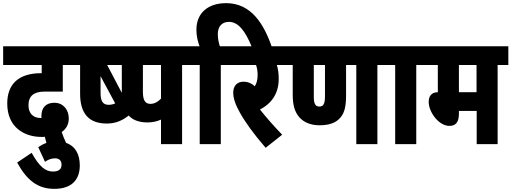

<svg xmlns="http://www.w3.org/2000/svg" viewBox="-20 -916 3250 1220"><path d="M325 284C437 284 487 225 487 135C487 66 460 13 400 -8C389 -32 379 -55 372 -77C401 -97 417 -126 417 -163C417 -218 383 -263 325 -263C273 -263 243 -233 243 -178C243 -174 243 -170 244 -166C242 -166 241 -166 240 -166C190 -166 161 -196 161 -247C161 -306 195 -334 263 -334H379V-503H452V-622H0V-503H245V-451H242C102 -451 26 -385 26 -258C26 -107 135 -46 243 -46C251 -46 258 -46 265 -47C268 -34 271 -21 275 -8C256 -1 239 8 223 19L266 112C283 100 305 90 329 90C355 90 371 103 371 131C371 158 354 174 317 174C268 174 230 143 181 55L89 117C151 230 220 284 325 284Z M659 -131C716 -131 761 -151 804 -187L777 -282L766 -303L661 -503H769V-622H442V-503H489V-321C489 -196 543 -131 659 -131ZM619 -326V-432L712 -259C699 -253 685 -250 671 -250C635 -250 619 -271 619 -326Z M1137 -503H1205V-622H707V-503H754V-327C754 -203 806 -138 917 -138C948 -138 977 -144 1003 -156V0H1137ZM1003 -503V-289C983 -268 960 -256 936 -256C903 -256 888 -278 888 -333V-503Z M1383 -503H1451V-622H1377C1370 -644 1364 -669 1364 -699C1364 -749 1391 -777 1435 -777C1492 -777 1538 -723 1581 -615H1708C1657 -764 1576 -896 1417 -896C1300 -896 1228 -832 1228 -727C1228 -686 1237 -652 1248 -622H1193V-503H1249V0H1383Z M1773 -60C1720 -115 1674 -167 1632 -220C1705 -258 1751 -321 1751 -415C1751 -447 1748 -475 1739 -503H1803V-622H1439V-503H1607C1614 -483 1617 -462 1617 -439C1617 -409 1611 -387 1599 -368C1578 -387 1555 -397 1528 -397C1488 -397 1462 -372 1462 -327C1462 -290 1477 -249 1504 -201C1534 -146 1592 -64 1668 23Z M2378 -503H2447V-622H1791V-503H1840V-316C1840 -246 1853 -205 1882 -171C1910 -139 1953 -120 2011 -120C2076 -120 2118 -138 2144 -170C2170 -201 2179 -243 2179 -312V-503H2244V0H2378ZM2009 -239C1996 -239 1988 -244 1983 -252C1975 -264 1974 -282 1974 -306V-503H2045V-306C2045 -278 2042 -261 2035 -251C2030 -243 2022 -239 2009 -239Z M2625 -503H2693V-622H2435V-503H2491V0H2625Z M3142 -503H3210V-622H2681V-503H2762V-330C2719 -330 2704 -302 2704 -268C2704 -205 2767 -116 2836 -116C2876 -116 2896 -140 2896 -193V-211H3009V0H3142ZM3008 -503V-330H2896V-503Z"/></svg>

Font: Noto Sans Devanagari ExtraCondensed ExtraBold
Style: Regular
Weight: 800
Width: 2
Designer: Jelle Bosma - Monotype Design Team
Foundry: Monotype Imaging Inc.
Version: Version 2.004